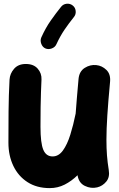

<svg xmlns="http://www.w3.org/2000/svg" viewBox="-20 -909 629 1012"><path d="M560.1 -477.5Q550.3 -373 545.7 -300.5Q541 -228 541 -173.3Q541 -127.4 543.9 -89.6Q546.9 -51.8 553.2 -13.2Q559.6 24.9 540 48.3Q520.5 71.8 492.2 78.6Q459.5 86.4 427.2 70.8Q395 55.2 388.7 14.6Q357.4 45.4 320.8 64Q284.2 82.5 242.2 82.5Q173.8 82.5 125 51Q76.2 19.5 50.3 -34.7Q24.4 -88.9 24.4 -156.7Q24.4 -236.3 25.1 -321.8Q25.9 -407.2 30.3 -489.7Q32.2 -521 54.2 -546.4Q76.2 -571.8 116.2 -571.8Q157.2 -571.8 178.7 -547.1Q200.2 -522.5 198.7 -490.2Q197.3 -457 196 -423.1Q194.8 -389.2 194.1 -345.9Q193.4 -302.7 193.4 -240.7Q193.4 -154.8 208.3 -119.6Q223.1 -84.5 257.3 -84.5Q289.1 -84.5 311.8 -116Q334.5 -147.5 350.6 -199Q366.7 -250.5 378.9 -311V-312Q381.8 -351.1 385.5 -396Q389.2 -440.9 394 -493.2Q397.9 -533.2 426.8 -551.3Q455.6 -569.3 487.3 -565.9Q517.6 -563 540.8 -540.5Q564 -518.1 560.1 -477.5ZM362.8 -880.4Q377 -869.6 378.9 -851.3Q380.9 -833 369.6 -819.3Q342.3 -785.2 319.8 -752.2Q297.4 -719.2 277.3 -675.8Q270.5 -660.2 252.7 -653.6Q234.9 -647 219.2 -653.8Q204.1 -660.6 197.5 -678.2Q190.9 -695.8 197.8 -711.9Q220.7 -762.7 247.6 -800.8Q274.4 -838.9 301.8 -873Q313 -887.2 331.1 -889.2Q349.1 -891.1 362.8 -880.4Z"/></svg>

Font: Mikhak-FD Black
Style: Regular
Weight: 900
Designer: Amin Abedi
Version: Version 3.2